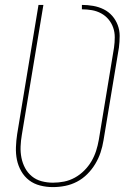

<svg xmlns="http://www.w3.org/2000/svg" viewBox="-20 -755 540 783"><path d="M195 8Q169 8 143.5 1.5Q118 -5 98.5 -20Q79 -35 66.5 -57Q54 -79 49 -103.5Q44 -128 45 -155Q46 -182 50 -208L137 -735H157L69 -205Q65 -182 64 -158Q63 -134 67.5 -111.5Q72 -89 82.5 -69.5Q93 -50 110 -36Q127 -22 149.5 -16Q172 -10 196 -10Q219 -10 241.5 -14.5Q264 -19 285 -30.5Q306 -42 323.5 -59.5Q341 -77 353 -97.5Q365 -118 372 -140Q379 -162 383 -185L445 -561Q448 -582 448 -603Q448 -624 441.5 -642.5Q435 -661 422.5 -676Q410 -691 392.5 -700.5Q375 -710 355 -713.5Q335 -717 314 -717V-735Q337 -735 360 -731Q383 -727 403 -717Q423 -707 437.5 -690.5Q452 -674 460 -653Q468 -632 468 -608.5Q468 -585 465 -561L402 -182Q398 -157 390 -133Q382 -109 368.5 -86.5Q355 -64 336 -45Q317 -26 294 -14Q271 -2 246 3Q221 8 196 8Q196 8 195.5 8Q195 8 195 8Z"/></svg>

Font: Iosevka Curly Thin Oblique
Style: Regular
Weight: 100
Italic angle: -9°
Monospace: yes
Designer: Belleve Invis
Foundry: Belleve Invis
Version: Version 11.1.0; ttfautohint (v1.8.3)